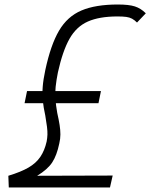

<svg xmlns="http://www.w3.org/2000/svg" viewBox="-20 -832 667 852"><path d="M19 0 17 -52Q73 -69 106.5 -88.5Q140 -108 159 -136Q178 -164 187 -204Q190 -220 190.5 -234.5Q191 -249 188.5 -269.5Q186 -290 181 -319Q173 -355 170 -384.5Q167 -414 169.5 -446.5Q172 -479 181 -521Q205 -633 242 -696Q279 -759 341.5 -785.5Q404 -812 503 -812Q552 -812 578.5 -803.5Q605 -795 627 -773L588 -732Q577 -743 566 -749Q555 -755 540 -757Q525 -759 501 -759Q421 -759 370 -736.5Q319 -714 288.5 -660Q258 -606 237 -511Q230 -476 227 -447.5Q224 -419 226 -392Q228 -365 234 -331Q241 -300 244.5 -277.5Q248 -255 248 -235.5Q248 -216 243 -195Q232 -142 211.5 -111Q191 -80 145 -52L480 -53L468 0ZM89 -374 100 -428H428L417 -374Z"/></svg>

Font: Victor Mono Thin ExtraLight
Style: Italic
Weight: 250
Italic angle: -12°
Monospace: yes
Version: Version 1.561;gftools[0.9.30]